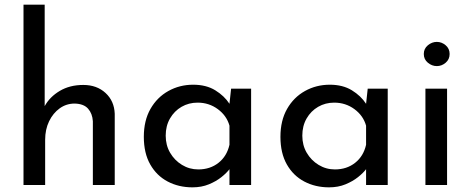

<svg xmlns="http://www.w3.org/2000/svg" viewBox="-20 -795 2022 825"><path d="M81 0V-775H172V-339Q194 -379 237 -404.5Q280 -430 338 -430Q396 -430 433.5 -395.5Q471 -361 473 -306V0H379V-274Q377 -307 358.5 -328Q340 -349 301 -350Q265 -350 236.5 -329.5Q208 -309 191 -274Q174 -239 174 -194V0Z M807 10Q748 10 700.5 -15Q653 -40 625.5 -88.5Q598 -137 598 -207Q598 -277 626.5 -327Q655 -377 703.5 -404Q752 -431 810 -431Q866 -431 905 -407Q944 -383 966 -349L973 -414H1059V0H966V-68Q954 -52 931.5 -34Q909 -16 877.5 -3Q846 10 807 10ZM832 -67Q883 -67 919 -95.5Q955 -124 966 -173V-255Q954 -298 916 -326Q878 -354 829 -354Q791 -354 760 -336Q729 -318 710.5 -286Q692 -254 692 -212Q692 -171 711 -138.5Q730 -106 762 -86.5Q794 -67 832 -67Z M1394 10Q1335 10 1287.5 -15Q1240 -40 1212.5 -88.5Q1185 -137 1185 -207Q1185 -277 1213.5 -327Q1242 -377 1290.5 -404Q1339 -431 1397 -431Q1453 -431 1492 -407Q1531 -383 1553 -349L1560 -414H1646V0H1553V-68Q1541 -52 1518.5 -34Q1496 -16 1464.5 -3Q1433 10 1394 10ZM1419 -67Q1470 -67 1506 -95.5Q1542 -124 1553 -173V-255Q1541 -298 1503 -326Q1465 -354 1416 -354Q1378 -354 1347 -336Q1316 -318 1297.5 -286Q1279 -254 1279 -212Q1279 -171 1298 -138.5Q1317 -106 1349 -86.5Q1381 -67 1419 -67Z M1808 -414H1901V0H1808ZM1801 -563Q1801 -586 1818.5 -600.5Q1836 -615 1857 -615Q1878 -615 1895 -600.5Q1912 -586 1912 -563Q1912 -540 1895 -525.5Q1878 -511 1857 -511Q1836 -511 1818.5 -525.5Q1801 -540 1801 -563Z"/></svg>

Font: Synthetic
Style: Regular
Weight: 400
Designer: Santiago Orozco
Foundry: Typemade
Version: Version 2.000; ttfautohint (v1.8.4.7-5d5b)